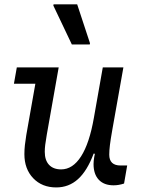

<svg xmlns="http://www.w3.org/2000/svg" viewBox="-20 -826 640 862"><path d="M232.5 15.5Q168.5 15.5 129 -26Q89.5 -67.5 89.5 -134Q89.5 -154.5 91.8 -175Q94 -195.5 98 -219.5L143 -474L157.5 -450H42.5L55.5 -523.5H243.5L190 -221Q185 -191.5 183 -175.5Q181 -159.5 181 -144.5Q181 -106.5 200.2 -86Q219.5 -65.5 254.5 -65.5Q306.5 -65.5 344 -124Q381.5 -182.5 401.5 -297L441.5 -523.5H534L484 -242Q476.5 -199.5 473.5 -174.8Q470.5 -150 470.5 -131.5Q470.5 -83 521.5 -83H551L537 -2Q513 6 490 6Q447 6 423.5 -19Q400 -44 400 -89.5Q400 -102.5 403 -120.8Q406 -139 413 -170.5L438 -129.5L400.5 -136.5Q371.5 -59 330.2 -21.8Q289 15.5 232.5 15.5ZM302.5 -626.5 219.5 -801 220.5 -806.5H326.5L384 -632L383 -626.5Z"/></svg>

Font: Google Sans Code
Style: Italic
Weight: 400
Italic angle: -10°
Monospace: yes
Designer: Google Sans Code Authors
Foundry: Google LLC
Version: Version 6.000